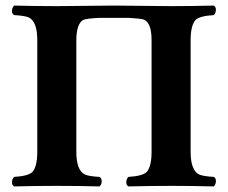

<svg xmlns="http://www.w3.org/2000/svg" viewBox="-20 -667 818 689"><path d="M113.8 -522.9Q113.8 -589.8 83 -604.5Q67.9 -610.8 30.8 -612.8Q19.5 -619.6 24.4 -637.2Q26.9 -644 30.8 -647Q110.4 -645 185.1 -645Q216.3 -645 287.1 -646Q357.4 -647 388.2 -647Q419.4 -647 491.2 -646Q563.5 -645 595.2 -645Q667 -645 747.1 -647Q758.3 -640.1 753.4 -622.6Q751 -615.7 747.1 -612.8Q695.8 -609.9 681.2 -594.7Q664.1 -574.7 664.1 -522.9V-122.1Q664.1 -55.2 695.3 -40.5Q710.4 -34.2 747.1 -32.2Q758.3 -25.4 753.4 -7.8Q751 -1 747.1 2Q667 0 595.2 0Q521.5 0 440.9 2Q429.7 -4.9 434.6 -22.5Q437 -29.3 440.9 -32.2Q492.2 -35.2 506.8 -50.3Q523.9 -70.3 523.9 -122.1V-522.9Q523.9 -585.4 496.1 -596.7Q484.9 -600.6 440.9 -603H336.9Q287.6 -600.6 277.3 -594.7Q254.4 -580.1 253.9 -522.9V-122.1Q253.9 -55.2 285.2 -40.5Q300.3 -34.2 336.9 -32.2Q348.1 -25.4 343.8 -7.8Q341.3 -1 336.9 2Q256.8 0 185.1 0Q111.3 0 30.8 2Q19.5 -4.9 24.4 -22.5Q26.9 -29.3 30.8 -32.2Q82 -35.2 96.7 -50.3Q113.8 -70.3 113.8 -122.1Z"/></svg>

Font: Linux Libertine O
Style: Bold
Weight: 700
Designer: Philipp H. Poll
Foundry: Philipp H. Poll
Version: Version 5.0.0